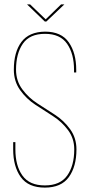

<svg xmlns="http://www.w3.org/2000/svg" viewBox="-20 -849 408 874"><path d="M103 -829H117L188 -761L258 -829H273L191 -751H184ZM185 -705Q259 -705 293 -656.5Q327 -608 327 -531V-519H317V-531Q317 -604 285.5 -649.5Q254 -695 185 -695Q115 -695 84 -650Q53 -605 53 -532Q53 -481 81.5 -442.5Q110 -404 150.5 -378Q191 -352 231 -326Q271 -300 299.5 -260.5Q328 -221 328 -169Q328 -91 293.5 -43Q259 5 184 5Q109 5 74.5 -43Q40 -91 40 -169V-202H50V-169Q50 -95 82 -50Q114 -5 184 -5Q254 -5 286 -50Q318 -95 318 -169Q318 -219 289.5 -257Q261 -295 221 -320.5Q181 -346 140.5 -372.5Q100 -399 71.5 -439Q43 -479 43 -532Q43 -612 77.5 -658Q112 -704 185 -705Z"/></svg>

Font: Bebas Neue Thin
Style: Regular
Weight: 200
Designer: Ryoichi Tsunekawa
Foundry: Ryoichi Tsunekawa
Version: Version 1.003;PS 001.003;hotconv 1.0.70;makeotf.lib2.5.58329